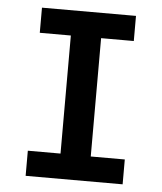

<svg xmlns="http://www.w3.org/2000/svg" viewBox="-48 -665 596 708"><g transform="rotate(5 250.0 -311.5)"><path d="M79 -530H194V-93H73V0H432V-92H306V-530H427V-623H79Z"/></g></svg>

Font: Inconsolata
Style: Bold
Weight: 700
Monospace: yes
Designer: Raph Levien, Kirill Tkachev(cyreal.org)
Foundry: Raph Levien, Kirill Tkachev(cyreal.org)
Version: Version 1.014